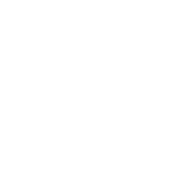

<svg xmlns="http://www.w3.org/2000/svg" viewBox="-20 -370 340 340"><path d="M200 -150Q200 -150 200 -150Q200 -150 200 -150Q200 -150 200 -150Q200 -150 200 -150Q200 -150 200 -150Q200 -150 200 -150Q200 -150 200 -150Q200 -150 200 -150Q200 -150 200 -150Q200 -150 200 -150Q200 -150 200 -150Q200 -150 200 -150ZM100 -50Q100 -50 100 -50Q100 -50 100 -50Q100 -50 100 -50Q100 -50 100 -50Q100 -50 100 -50Q100 -50 100 -50Q100 -50 100 -50Q100 -50 100 -50Q100 -50 100 -50Q100 -50 100 -50Q100 -50 100 -50Q100 -50 100 -50ZM100 -250Q100 -250 100 -250Q100 -250 100 -250Q100 -250 100 -250Q100 -250 100 -250Q100 -250 100 -250Q100 -250 100 -250Q100 -250 100 -250Q100 -250 100 -250Q100 -250 100 -250Q100 -250 100 -250Q100 -250 100 -250Q100 -250 100 -250ZM200 -350Q200 -350 200 -350Q200 -350 200 -350Q200 -350 200 -350Q200 -350 200 -350Q200 -350 200 -350Q200 -350 200 -350Q200 -350 200 -350Q200 -350 200 -350Q200 -350 200 -350Q200 -350 200 -350Q200 -350 200 -350Q200 -350 200 -350Z"/></svg>

Font: TINY 5x3
Style: Regular
Weight: 400
Designer: Jack Halten Fahnestock
Foundry: Velvetyne Type Foundry
Version: Version 1.002